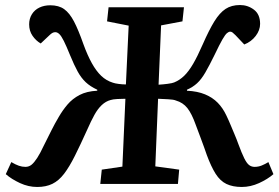

<svg xmlns="http://www.w3.org/2000/svg" viewBox="-20 -732 1109 764"><path d="M479 -339Q465 -339 447 -338Q429 -337 420 -334Q401 -329 385 -314Q369 -299 355.5 -274.5Q342 -250 328 -218Q300 -156 278 -112Q256 -68 235 -40.5Q214 -13 188.5 -0.5Q163 12 128 12Q93 12 59.5 -3.5Q26 -19 3 -39L25 -87Q42 -77 55 -72.5Q68 -68 81 -68Q95 -68 105.5 -76.5Q116 -85 128 -103.5Q140 -122 154 -152Q170 -184 184 -212Q198 -240 214 -267Q229 -293 248.5 -316Q268 -339 296.5 -354Q325 -369 367 -371V-375Q339 -388 321 -405Q303 -422 289 -447.5Q275 -473 259 -512Q244 -549 234 -569Q224 -589 216 -596.5Q208 -604 200 -604Q194 -604 188.5 -601Q183 -598 177 -592L142 -559Q123 -570 109.5 -589.5Q96 -609 96 -635Q96 -658 107 -675.5Q118 -693 137 -702Q156 -711 180 -711Q214 -711 235.5 -695.5Q257 -680 274.5 -646.5Q292 -613 312 -556Q328 -512 345.5 -480.5Q363 -449 383 -430Q403 -411 429 -403Q437 -400 452.5 -398Q468 -396 481 -396L492 -630L406 -647L412 -703H712L706 -647L621 -631L611 -395Q629 -396 647.5 -398.5Q666 -401 673 -404Q695 -413 713 -430.5Q731 -448 748.5 -478Q766 -508 787 -556Q812 -613 833 -647Q854 -681 877.5 -696.5Q901 -712 935 -712Q966 -712 990.5 -693.5Q1015 -675 1015 -637Q1015 -612 997.5 -589Q980 -566 952 -555L917 -592Q910 -599 905.5 -602.5Q901 -606 896 -606Q890 -606 883 -600Q876 -594 865 -575Q854 -556 834 -514Q813 -471 797 -443.5Q781 -416 764 -400.5Q747 -385 724 -375V-371Q766 -369 796 -356.5Q826 -344 846.5 -323Q867 -302 881 -272Q891 -251 899 -231.5Q907 -212 914.5 -194.5Q922 -177 928 -160Q942 -122 952 -102Q962 -82 971.5 -75Q981 -68 993 -68Q1008 -68 1021.5 -73.5Q1035 -79 1048 -87L1068 -39Q1045 -19 1011 -3.5Q977 12 942 12Q906 12 881 0Q856 -12 838 -40.5Q820 -69 803 -115Q798 -129 792.5 -145Q787 -161 778.5 -183Q770 -205 759 -235Q743 -280 725.5 -302Q708 -324 680 -332Q671 -336 649.5 -337Q628 -338 609 -339L598 -70L693 -57L688 0H379L385 -57L467 -69Z"/></svg>

Font: Literata 18pt SemiBold
Style: Italic
Weight: 600
Italic angle: -2°
Designer: Latin by Veronika Burian and Jose Scaglione. Greek by Irene Vlachou. Cyrillic by Vera Evstafieva
Foundry: TypeTogether
Version: Version 3.103;gftools[0.9.29]